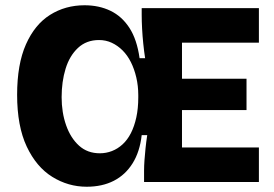

<svg xmlns="http://www.w3.org/2000/svg" viewBox="-20 -691 1042 729"><path d="M309 18Q239 18 178.5 -19.5Q118 -57 81.5 -134.5Q45 -212 45 -331Q45 -447 78.5 -522.5Q112 -598 170 -634.5Q228 -671 301 -671Q356 -671 399.5 -650Q443 -629 471.5 -585Q500 -541 510 -470H531Q527 -496 524 -525Q521 -554 519.5 -582.5Q518 -611 518 -635V-660H671V0H527V-43Q527 -61 528.5 -82Q530 -103 532.5 -127.5Q535 -152 539 -178H518Q511 -115 483.5 -71Q456 -27 412 -4.5Q368 18 309 18ZM588 0V-131H963V0ZM359 -109Q383 -109 405 -117.5Q427 -126 445.5 -143Q464 -160 477 -185.5Q490 -211 497.5 -245Q505 -279 505 -321V-330Q505 -365 497.5 -397Q490 -429 477 -455Q464 -481 445.5 -499.5Q427 -518 404.5 -528.5Q382 -539 356 -539Q308 -539 276 -509Q244 -479 229 -430Q214 -381 214 -322Q214 -264 231 -215.5Q248 -167 280 -138Q312 -109 359 -109ZM588 -273V-392H916V-273ZM588 -529V-660H963V-529Z"/></svg>

Font: Bricolage Grotesque ExtraBold
Style: Regular
Weight: 800
Designer: Mathieu Triay
Foundry: Atelier Triay
Version: Version 1.001;gftools[0.9.33.dev8+g029e19f]